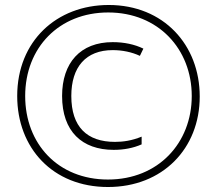

<svg xmlns="http://www.w3.org/2000/svg" viewBox="-20 -742 870 770"><path d="M413 8C632 8 781 -146 781 -355C781 -562 636 -722 416 -722C207 -722 49 -577 49 -357C49 -149 191 8 413 8ZM413 -22C213 -22 81 -165 81 -357C81 -551 217 -692 414 -692C615 -692 749 -545 749 -357C749 -169 615 -22 413 -22ZM436 -141C476 -141 514 -148 548 -163V-194C509 -178 474 -173 441 -173C329 -173 266 -233 266 -357C266 -473 324 -541 432 -541C471 -541 509 -533 541 -518L555 -547C520 -564 478 -573 432 -573C302 -573 229 -490 229 -357C229 -215 309 -141 436 -141Z"/></svg>

Font: Noto Sans Devanagari UI ExtraCondensed ExtraLight
Style: Regular
Weight: 200
Width: 2
Designer: Jelle Bosma - Monotype Design Team
Foundry: Monotype Imaging Inc.
Version: Version 2.004